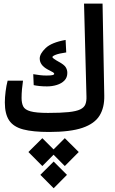

<svg xmlns="http://www.w3.org/2000/svg" viewBox="-20 -713 626 1043"><path d="M246.6 3.9Q158.7 3.9 106 -10Q53.2 -23.9 29.8 -58.8Q6.3 -93.8 6.3 -156.2Q6.3 -184.1 10.5 -216.6Q14.6 -249 21.5 -274.9H105Q101.6 -252.9 99.4 -228.3Q97.2 -203.6 97.2 -181.2Q97.2 -152.8 106.2 -134.8Q115.2 -116.7 146 -108.2Q176.8 -99.6 240.7 -99.6Q310.5 -99.6 352.5 -104Q394.5 -108.4 415.8 -118.7Q437 -128.9 443.8 -146.2Q450.7 -163.6 449.7 -189L436.5 -693.4H537.1L546.4 -193.8Q547.9 -128.9 520.8 -85Q493.7 -41 428 -18.6Q362.3 3.9 246.6 3.9ZM235.4 -243.7Q213.9 -243.7 195.1 -245.6Q176.3 -247.6 163.1 -250.5L160.6 -310.1Q180.2 -306.6 197.5 -304.7Q214.8 -302.7 232.4 -302.7Q257.3 -302.7 265.9 -305.2Q274.4 -307.6 274.4 -311.5Q274.4 -316.9 267.1 -320.8Q259.8 -324.2 236.8 -336.9Q195.8 -359.9 195.8 -395Q195.8 -420.9 227.8 -451.7Q259.8 -482.4 336.4 -496.1L339.8 -428.2Q299.8 -422.4 282.2 -415.3Q264.6 -408.2 264.6 -402.8Q264.6 -396.5 299.8 -377Q328.1 -361.8 336.9 -347.9Q345.7 -334 345.7 -316.9Q345.7 -291.5 329.8 -275.4Q314 -259.3 288.6 -251.5Q263.2 -243.7 235.4 -243.7ZM332 37.6 407.7 112.8 332 189 271 127.4 210 189 134.3 112.8 210 37.6 271 98.6ZM271.5 164.6 343.8 236.8 271.5 309.6 199.2 236.8Z"/></svg>

Font: CaskaydiaMono NF
Style: Regular
Weight: 400
Designer: Aaron Bell
Foundry: Saja Typeworks
Version: Version 2111.001; ttfautohint (v1.8.4);Nerd Fonts 3.1.1